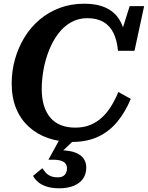

<svg xmlns="http://www.w3.org/2000/svg" viewBox="-20 -748 797 1035"><path d="M386 -60Q431 -60 466.5 -74.5Q502 -89 530 -115Q558 -141 579.5 -176Q601 -211 618 -252L685 -215Q656 -145 613 -92.5Q570 -40 510 -11.5Q450 17 370 17Q299 17 239.5 -3.5Q180 -24 135.5 -64.5Q91 -105 67 -163.5Q43 -222 43 -298Q43 -366 61 -429.5Q79 -493 112.5 -547.5Q146 -602 194 -642.5Q242 -683 302.5 -705.5Q363 -728 433 -728Q489 -728 529.5 -714.5Q570 -701 597 -675Q624 -649 639 -611.5Q654 -574 659 -526L625 -543L679 -715H757L705 -474H616Q611 -531 591.5 -570.5Q572 -610 537 -630Q502 -650 450 -650Q402 -650 362.5 -627.5Q323 -605 294 -566.5Q265 -528 245 -478.5Q225 -429 215 -374.5Q205 -320 205 -267Q205 -217 217 -178.5Q229 -140 251.5 -113.5Q274 -87 308 -73.5Q342 -60 386 -60ZM299 267Q262 267 234 258.5Q206 250 187.5 235Q169 220 158 200L208 159Q215 169 225 181Q235 193 251.5 200.5Q268 208 291 208Q317 208 329 194.5Q341 181 341 159Q341 145 334 135Q327 125 310.5 119Q294 113 266 113H241L308 -9L392 -5L304 79L309 62Q356 63 386 74.5Q416 86 430.5 106.5Q445 127 445 155Q445 191 427 216Q409 241 376.5 254Q344 267 299 267Z"/></svg>

Font: Roboto Serif SemiBold
Style: Italic
Weight: 600
Italic angle: -10°
Version: Version 1.007